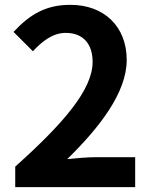

<svg xmlns="http://www.w3.org/2000/svg" viewBox="-20 -774 629 794"><path d="M43 0H539V-124H379C344 -124 295 -120 258 -116C393 -248 504 -392 504 -526C504 -664 411 -754 271 -754C170 -754 104 -715 36 -642L116 -562C154 -603 198 -638 252 -638C323 -638 363 -593 363 -518C363 -404 244 -265 43 -85Z"/></svg>

Font: DAIFUKU Sans JP
Style: Bold
Weight: 700
Designer: Original font ‘Source Han Sans JP’ : Ryoko NISHIZUKA  (kana, bopomofo & ideographs); Paul D. Hunt (Latin, Greek & Cyrill
Foundry: Daifuku
Version: Version 1.001